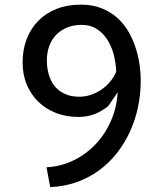

<svg xmlns="http://www.w3.org/2000/svg" viewBox="-20 -778 690 807"><path d="M434.5 -331.5Q405 -308.5 375.2 -297.5Q345.5 -286.5 308 -286.5Q259 -286.5 216.5 -302.8Q174 -319 142.5 -349Q111 -379 93 -421.2Q75 -463.5 75 -515.5Q75 -569.5 92.2 -614Q109.5 -658.5 141.2 -690.8Q173 -723 218.2 -740.8Q263.5 -758.5 319.5 -758.5Q369.5 -758.5 407.8 -743Q446 -727.5 474 -702Q502 -676.5 520.8 -643.5Q539.5 -610.5 550.8 -575Q562 -539.5 566.8 -504.5Q571.5 -469.5 571.5 -440Q571.5 -382 559.8 -326.8Q548 -271.5 525.2 -222.5Q502.5 -173.5 469.5 -132.2Q436.5 -91 394.2 -60.5Q352 -30 301 -12Q250 6 191 8.5L175.5 -75Q235.5 -78 288.2 -103.5Q341 -129 381.2 -171.2Q421.5 -213.5 446.2 -269.8Q471 -326 474.5 -390ZM468.5 -476.5Q467 -514 457.8 -549.2Q448.5 -584.5 430.5 -612.2Q412.5 -640 386 -656.8Q359.5 -673.5 323.5 -673.5Q289.5 -673.5 262.5 -662.5Q235.5 -651.5 216.5 -632Q197.5 -612.5 187.2 -585Q177 -557.5 177 -524.5Q177 -492 185.2 -464Q193.5 -436 210.2 -415.5Q227 -395 252.8 -383.2Q278.5 -371.5 313 -371.5Q339.5 -371.5 363.8 -380Q388 -388.5 408.2 -402.8Q428.5 -417 444 -436Q459.5 -455 468.5 -476.5Z"/></svg>

Font: B612 Mono
Style: Regular
Weight: 400
Version: Version 1.005